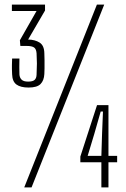

<svg xmlns="http://www.w3.org/2000/svg" viewBox="-20 -820 552 840"><path d="M105 -437Q70 -437 52 -450.2Q34 -463.5 33 -495Q32.5 -509.5 32.2 -517.8Q32 -526 32.2 -535.5Q32.5 -545 33 -564H65Q64.5 -546 64.5 -526Q64.5 -506 65 -494Q66 -480 74.5 -471.5Q83 -463 103 -463Q123.5 -463 131.5 -470.5Q139.5 -478 140 -493Q141.5 -523 141.5 -542.2Q141.5 -561.5 140 -587Q138.5 -606 128.8 -612.5Q119 -619 97 -619H69L67 -644L140 -772H32V-800H177V-774L103 -647Q133 -646.5 153.2 -633.8Q173.5 -621 174 -587Q174.5 -575 174.8 -556.5Q175 -538 174.8 -521Q174.5 -504 174 -496Q172.5 -467.5 157.2 -452.2Q142 -437 105 -437ZM86 0 404 -800H436L118 0ZM454.5 -360V-138H492.5V-110H454.5V0H423.5V-110H331.5V-135L404.5 -360ZM423.5 -138 426.5 -234 430.5 -332H420.5L392.5 -234L363.5 -138Z"/></svg>

Font: Big Shoulders Text Thin Thin
Style: Regular
Weight: 250
Version: Version 2.002